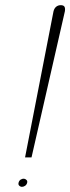

<svg xmlns="http://www.w3.org/2000/svg" viewBox="-20 -730 272 743"><path d="M187 -686 77 -121H102L231 -686Q233 -698 229.5 -704Q226 -710 215 -710Q205 -710 197.5 -704Q190 -698 187 -686ZM82 -34Q78 -38 72.5 -38.5Q67 -39 60 -35Q54 -31 52 -23.5Q50 -16 54 -12Q59 -7 65 -7Q71 -7 77 -11Q83 -15 85 -22.5Q87 -30 82 -34Z"/></svg>

Font: Advent Pro ExtraLight
Style: Italic
Weight: 250
Italic angle: -12°
Version: Version 3.000